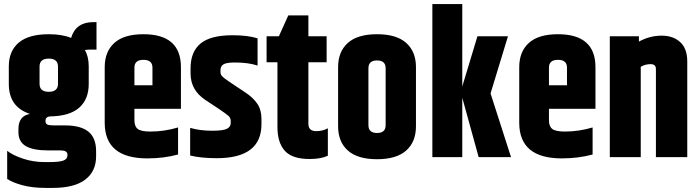

<svg xmlns="http://www.w3.org/2000/svg" viewBox="-20 -767 3414 937"><path d="M263 -358V-442Q263 -481 218 -481Q173 -481 173 -442V-358Q173 -319 218 -319Q263 -319 263 -358ZM451 -525H416Q408 -525 394 -523Q413 -491 413 -443V-357Q413 -283 367 -242Q321 -201 228 -199Q202 -199 202 -177Q202 -164 210.5 -159.5Q219 -155 242 -155H297Q374 -155 411.5 -124.5Q449 -94 449 -29V-4Q449 69 396 109.5Q343 150 238 150H201Q137 150 88 136.5Q39 123 15 106V-31Q43 -9 93 7.5Q143 24 197 24H218Q270 24 289.5 16.5Q309 9 309 -8V-13Q309 -33 275 -33H214Q142 -33 106 -54Q70 -75 70 -122V-138Q70 -201 126 -211Q23 -245 23 -357V-443Q23 -518 71.5 -559Q120 -600 218 -600Q283 -600 327 -582Q350 -659 435 -659H451Z M636 -351H724V-437Q724 -475 680 -475Q636 -475 636 -437ZM491 -168V-439Q491 -515 538 -557.5Q585 -600 680 -600Q863 -600 863 -439V-236H636V-180Q636 -150 652.5 -137.5Q669 -125 714 -125Q782 -125 849 -145V-13Q779 6 699 6Q491 6 491 -168Z M910 -434Q910 -514 958.5 -554.5Q1007 -595 1115 -595Q1189 -595 1237 -580V-447Q1192 -462 1127 -462Q1085 -462 1070.5 -453Q1056 -444 1056 -424V-416Q1056 -404 1063.5 -395.5Q1071 -387 1096 -370L1177 -316Q1215 -291 1235.5 -261Q1256 -231 1256 -186V-161Q1256 5 1038 5Q962 5 908 -8V-143Q955 -129 1015 -129Q1069 -129 1087.5 -138.5Q1106 -148 1106 -167V-176Q1106 -191 1096 -200.5Q1086 -210 1049 -235L981 -280Q910 -328 910 -408Z M1387 -692H1485V-590H1574V-463H1485V-163Q1485 -127 1523 -127Q1539 -127 1553 -130.5Q1567 -134 1574 -138L1580 -141V-7Q1546 9 1491 9Q1406 9 1370 -31Q1334 -71 1334 -147V-463H1281V-590H1341Z M1630 -439Q1630 -515 1677.5 -557.5Q1725 -600 1820 -600Q1915 -600 1962.5 -557.5Q2010 -515 2010 -439V-151Q2010 -75 1962.5 -32.5Q1915 10 1820 10Q1725 10 1677.5 -32.5Q1630 -75 1630 -151ZM1862 -434Q1862 -472 1820 -472Q1778 -472 1778 -434V-156Q1778 -118 1820 -118Q1862 -118 1862 -156Z M2474 0H2316L2236 -290V0H2090V-747H2236V-345L2310 -590H2459L2374 -311Z M2659 -351H2747V-437Q2747 -475 2703 -475Q2659 -475 2659 -437ZM2514 -168V-439Q2514 -515 2561 -557.5Q2608 -600 2703 -600Q2886 -600 2886 -439V-236H2659V-180Q2659 -150 2675.5 -137.5Q2692 -125 2737 -125Q2805 -125 2872 -145V-13Q2802 6 2722 6Q2514 6 2514 -168Z M3098 -564Q3151 -593 3209 -593Q3265 -593 3299.5 -561.5Q3334 -530 3334 -467V0H3181V-430Q3181 -454 3155 -454Q3129 -454 3107 -441V0H2956V-590H3098Z"/></svg>

Font: Khand Black
Style: Regular
Weight: 900
Designer: Sanchit Sawaria and Jyotish Sonowal (Devanagari), Satya Rajpurohit (Latin)
Foundry: Indian Type Foundry
Version: Version 2.000;PS 1.0;hotconv 1.0.79;makeotf.lib2.5.61930